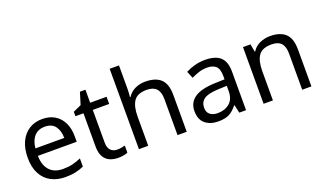

<svg xmlns="http://www.w3.org/2000/svg" viewBox="-75 -1228 2872 1706"><g transform="rotate(-20 1361.0 -375.0)"><path d="M292 -546Q361 -546 410.5 -516Q460 -486 486.5 -431.5Q513 -377 513 -304V-251H146Q148 -160 192.5 -112.5Q237 -65 317 -65Q368 -65 407.5 -74.5Q447 -84 489 -102V-25Q448 -7 408 1.5Q368 10 313 10Q237 10 178.5 -21Q120 -52 87.5 -113.5Q55 -175 55 -264Q55 -352 84.5 -415Q114 -478 167.5 -512Q221 -546 292 -546ZM291 -474Q228 -474 191.5 -433.5Q155 -393 148 -321H421Q420 -389 389 -431.5Q358 -474 291 -474Z M828 -62Q848 -62 869 -65.5Q890 -69 903 -73V-6Q889 1 863 5.5Q837 10 813 10Q771 10 735.5 -4.5Q700 -19 678 -55Q656 -91 656 -156V-468H580V-510L657 -545L692 -659H744V-536H899V-468H744V-158Q744 -109 767.5 -85.5Q791 -62 828 -62Z M1098 -537Q1098 -518 1096.5 -498Q1095 -478 1093 -462H1099Q1125 -503 1169.5 -524Q1214 -545 1266 -545Q1364 -545 1413 -498.5Q1462 -452 1462 -349V0H1375V-343Q1375 -472 1255 -472Q1165 -472 1131.5 -421.5Q1098 -371 1098 -277V0H1010V-760H1098Z M1831 -545Q1929 -545 1976 -502Q2023 -459 2023 -365V0H1959L1942 -76H1938Q1903 -32 1864.5 -11Q1826 10 1758 10Q1685 10 1637 -28.5Q1589 -67 1589 -149Q1589 -229 1652 -272.5Q1715 -316 1846 -320L1937 -323V-355Q1937 -422 1908 -448Q1879 -474 1826 -474Q1784 -474 1746 -461.5Q1708 -449 1675 -433L1648 -499Q1683 -518 1731 -531.5Q1779 -545 1831 -545ZM1857 -259Q1757 -255 1718.5 -227Q1680 -199 1680 -148Q1680 -103 1707.5 -82Q1735 -61 1778 -61Q1846 -61 1891 -98.5Q1936 -136 1936 -214V-262Z M2447 -546Q2543 -546 2592 -499.5Q2641 -453 2641 -349V0H2554V-343Q2554 -408 2525 -440Q2496 -472 2434 -472Q2345 -472 2311 -422Q2277 -372 2277 -278V0H2189V-536H2260L2273 -463H2278Q2304 -505 2350 -525.5Q2396 -546 2447 -546Z"/></g></svg>

Font: Noto Sans Balinese
Style: Regular
Weight: 400
Designer: Aditya Bayu, David Williams
Foundry: David Williams
Version: Version 2.003